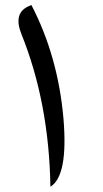

<svg xmlns="http://www.w3.org/2000/svg" viewBox="-20 -729 396 740"><path d="M101.1 -709.5Q203.6 -512.2 224.6 -272Q243.2 -51.3 174.3 -9.3Q168.9 -334 62.5 -597.7Q29.3 -680.7 93.8 -706.5Z"/></svg>

Font: Gandom FD
Style: FD
Weight: 400
Foundry: DejaVu fonts team - Redesigned by Saber Rastikerdar - Based on Samim Font
Version: Version 0.6